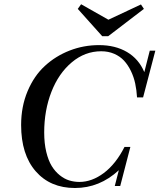

<svg xmlns="http://www.w3.org/2000/svg" viewBox="-20 -895 770 927"><path d="M473.6 -720.2 355.5 -852.1 371.6 -874.5 503.4 -799.8 660.6 -873.5 674.8 -852.1 502.4 -720.2ZM82 -291.5Q82 -380.4 113 -454.3Q144 -528.3 196.3 -576.4Q248.5 -624.5 316.2 -650.9Q383.8 -677.2 458 -677.2Q536.6 -677.2 593.3 -643.8Q649.9 -610.4 676.8 -546.9L703.1 -650.4H730L670.9 -424.8H641.6Q639.6 -460 632.8 -491.7Q626 -523.4 612.1 -552.2Q598.1 -581.1 578.9 -602.1Q559.6 -623 531.2 -635.3Q502.9 -647.5 468.8 -647.5Q390.1 -647.5 326.7 -594.2Q263.2 -541 228.3 -451.7Q193.4 -362.3 193.4 -255.4Q193.4 -203.1 203.4 -161.6Q213.4 -120.1 229.7 -93.5Q246.1 -66.9 268.3 -49.1Q290.5 -31.2 314.2 -23.9Q337.9 -16.6 363.3 -16.6Q423.8 -16.6 481.4 -59.8Q539.1 -103 581.1 -185.5H609.4L560.5 2.9H534.2L553.7 -73.2Q460.9 12.7 341.8 12.7Q222.7 12.7 152.3 -68.1Q82 -148.9 82 -291.5Z"/></svg>

Font: Elstob 18pt Medium
Style: Italic
Weight: 500
Italic angle: -20°
Designer: Peter S. Baker
Version: Version 1.015